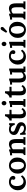

<svg xmlns="http://www.w3.org/2000/svg" viewBox="2568 -3384 832 6008"><g transform="rotate(-90 2984.0 -380.0)"><path d="M281 16Q213 16 157 -14Q101 -44 67.5 -101.5Q34 -159 34 -240Q34 -313 67 -376Q100 -439 159 -477.5Q218 -516 295 -516Q356 -516 398 -497Q440 -478 462 -448Q484 -418 484 -384Q484 -357 468.5 -337Q453 -317 424 -316Q390 -315 376.5 -335.5Q363 -356 363 -374Q363 -384 366 -395.5Q369 -407 376 -417Q369 -435 353 -443.5Q337 -452 320 -454.5Q303 -457 293 -457Q238 -455 202 -406.5Q166 -358 166 -267Q166 -212 181.5 -165.5Q197 -119 229 -90.5Q261 -62 311 -61Q355 -60 396 -82.5Q437 -105 463 -141L503 -104Q453 -33 393.5 -8.5Q334 16 281 16Z M809 16Q737 16 679.5 -15.5Q622 -47 588.5 -104.5Q555 -162 555 -239Q555 -320 589 -382.5Q623 -445 680.5 -480.5Q738 -516 807 -516Q878 -516 935 -484.5Q992 -453 1025.5 -395.5Q1059 -338 1059 -260Q1059 -178 1026.5 -116Q994 -54 937.5 -19Q881 16 809 16ZM814 -45Q858 -45 882.5 -73Q907 -101 916.5 -144.5Q926 -188 926 -234Q926 -273 920 -313Q914 -353 900 -385.5Q886 -418 862.5 -437.5Q839 -457 806 -457Q762 -456 736 -428Q710 -400 698.5 -357Q687 -314 687 -266Q687 -212 700 -160.5Q713 -109 741 -76.5Q769 -44 814 -45Z M1135 0V-53Q1164 -53 1176 -66Q1188 -79 1191 -101.5Q1194 -124 1194 -153V-341Q1194 -359 1195 -379Q1196 -399 1198 -420Q1182 -419 1161.5 -418Q1141 -417 1128 -416V-481Q1196 -481 1227.5 -490.5Q1259 -500 1270 -510H1312Q1315 -493 1314.5 -485Q1314 -477 1318 -456Q1348 -481 1391 -498.5Q1434 -516 1468 -516Q1558 -516 1597 -462.5Q1636 -409 1636 -294V-143Q1636 -126 1635.5 -104Q1635 -82 1632 -61Q1649 -63 1666.5 -63.5Q1684 -64 1697 -64V0H1454V-53Q1483 -53 1495.5 -66Q1508 -79 1511 -101.5Q1514 -124 1514 -153L1513 -295Q1513 -367 1491.5 -402.5Q1470 -438 1421 -438Q1392 -437 1364 -424Q1336 -411 1317 -391Q1318 -379 1318 -366Q1318 -353 1318 -340L1317 -143Q1317 -126 1316.5 -104Q1316 -82 1313 -61Q1329 -63 1347 -63.5Q1365 -64 1378 -64V0Z M1985 16Q1939 16 1899 4.5Q1859 -7 1835 -25L1838 7H1773L1768 -165H1822Q1825 -131 1845.5 -104Q1866 -77 1900 -61Q1934 -45 1975 -45Q2004 -45 2030.5 -59.5Q2057 -74 2057 -105Q2057 -138 2025.5 -155Q1994 -172 1941 -192Q1910 -204 1879 -217Q1848 -230 1822 -248.5Q1796 -267 1780 -294Q1764 -321 1764 -360Q1764 -395 1782 -431Q1800 -467 1840.5 -491.5Q1881 -516 1947 -516Q1974 -516 2008 -507.5Q2042 -499 2068 -479L2067 -511H2132V-335H2078Q2071 -386 2036.5 -421.5Q2002 -457 1944 -457Q1912 -457 1890 -441Q1868 -425 1868 -396Q1868 -370 1885 -354.5Q1902 -339 1931 -328Q1960 -317 1994 -304Q2041 -287 2079.5 -265.5Q2118 -244 2141 -213Q2164 -182 2164 -136Q2164 -84 2138 -50.5Q2112 -17 2071 -0.5Q2030 16 1985 16Z M2436 16Q2408 16 2381.5 9.5Q2355 3 2333.5 -16.5Q2312 -36 2299 -74Q2286 -112 2286 -173L2288 -431L2217 -430V-500Q2247 -501 2275 -520.5Q2303 -540 2324 -572Q2345 -604 2352 -640H2413L2412 -500H2553V-436L2412 -433L2411 -176Q2411 -131 2424.5 -98Q2438 -65 2476 -65Q2495 -65 2519.5 -77Q2544 -89 2569 -125L2610 -88Q2576 -38 2540.5 -16Q2505 6 2477 11Q2449 16 2436 16Z M2645 -53Q2674 -53 2686 -66Q2698 -79 2701 -101.5Q2704 -124 2704 -153V-340Q2704 -357 2705 -377.5Q2706 -398 2708 -420Q2692 -419 2671.5 -418Q2651 -417 2638 -416V-481Q2706 -481 2738.5 -490.5Q2771 -500 2782 -510H2827V-143Q2827 -126 2826.5 -104Q2826 -82 2823 -61Q2839 -63 2857 -63.5Q2875 -64 2888 -64V0H2645ZM2760 -596Q2730 -596 2710.5 -617.5Q2691 -639 2691 -670Q2691 -701 2711.5 -723Q2732 -745 2760 -745Q2789 -745 2808.5 -723Q2828 -701 2828 -670Q2828 -639 2809 -617.5Q2790 -596 2760 -596Z M3155 16Q3127 16 3100.5 9.5Q3074 3 3052.5 -16.5Q3031 -36 3018 -74Q3005 -112 3005 -173L3007 -431L2936 -430V-500Q2966 -501 2994 -520.5Q3022 -540 3043 -572Q3064 -604 3071 -640H3132L3131 -500H3272V-436L3131 -433L3130 -176Q3130 -131 3143.5 -98Q3157 -65 3195 -65Q3214 -65 3238.5 -77Q3263 -89 3288 -125L3329 -88Q3295 -38 3259.5 -16Q3224 6 3196 11Q3168 16 3155 16Z M3572 16Q3485 16 3446 -35Q3407 -86 3407 -204V-340Q3407 -357 3407.5 -378Q3408 -399 3410 -420Q3394 -419 3373.5 -418Q3353 -417 3341 -417V-481H3358Q3413 -481 3443.5 -490.5Q3474 -500 3485 -510H3531V-204Q3531 -132 3550.5 -97Q3570 -62 3614 -62Q3644 -63 3673.5 -80Q3703 -97 3721 -120V-336Q3721 -356 3722 -377.5Q3723 -399 3725 -420Q3709 -419 3688.5 -418Q3668 -417 3655 -417V-481H3681Q3727 -481 3757.5 -491Q3788 -501 3798 -510H3844V-151Q3844 -137 3843 -110Q3842 -83 3840 -61Q3857 -63 3875.5 -63.5Q3894 -64 3907 -65V0H3733Q3731 -14 3729.5 -28Q3728 -42 3727 -55Q3696 -27 3657.5 -5.5Q3619 16 3572 16Z M4214 16Q4146 16 4090 -14Q4034 -44 4000.5 -101.5Q3967 -159 3967 -240Q3967 -313 4000 -376Q4033 -439 4092 -477.5Q4151 -516 4228 -516Q4289 -516 4331 -497Q4373 -478 4395 -448Q4417 -418 4417 -384Q4417 -357 4401.5 -337Q4386 -317 4357 -316Q4323 -315 4309.5 -335.5Q4296 -356 4296 -374Q4296 -384 4299 -395.5Q4302 -407 4309 -417Q4302 -435 4286 -443.5Q4270 -452 4253 -454.5Q4236 -457 4226 -457Q4171 -455 4135 -406.5Q4099 -358 4099 -267Q4099 -212 4114.5 -165.5Q4130 -119 4162 -90.5Q4194 -62 4244 -61Q4288 -60 4329 -82.5Q4370 -105 4396 -141L4436 -104Q4386 -33 4326.5 -8.5Q4267 16 4214 16Z M4498 -53Q4527 -53 4539 -66Q4551 -79 4554 -101.5Q4557 -124 4557 -153V-340Q4557 -357 4558 -377.5Q4559 -398 4561 -420Q4545 -419 4524.5 -418Q4504 -417 4491 -416V-481Q4559 -481 4591.5 -490.5Q4624 -500 4635 -510H4680V-143Q4680 -126 4679.5 -104Q4679 -82 4676 -61Q4692 -63 4710 -63.5Q4728 -64 4741 -64V0H4498ZM4613 -596Q4583 -596 4563.5 -617.5Q4544 -639 4544 -670Q4544 -701 4564.5 -723Q4585 -745 4613 -745Q4642 -745 4661.5 -723Q4681 -701 4681 -670Q4681 -639 4662 -617.5Q4643 -596 4613 -596Z M5056 16Q4984 16 4926.5 -15.5Q4869 -47 4835.5 -104.5Q4802 -162 4802 -239Q4802 -320 4836 -382.5Q4870 -445 4927.5 -480.5Q4985 -516 5054 -516Q5125 -516 5182 -484.5Q5239 -453 5272.5 -395.5Q5306 -338 5306 -260Q5306 -178 5273.5 -116Q5241 -54 5184.5 -19Q5128 16 5056 16ZM5061 -45Q5105 -45 5129.5 -73Q5154 -101 5163.5 -144.5Q5173 -188 5173 -234Q5173 -273 5167 -313Q5161 -353 5147 -385.5Q5133 -418 5109.5 -437.5Q5086 -457 5053 -457Q5009 -456 4983 -428Q4957 -400 4945.5 -357Q4934 -314 4934 -266Q4934 -212 4947 -160.5Q4960 -109 4988 -76.5Q5016 -44 5061 -45ZM5002 -570 4962 -605 5045 -743Q5063 -771 5087.5 -775Q5112 -779 5129 -766Q5147 -749 5145 -723.5Q5143 -698 5120 -676Z M5382 0V-53Q5411 -53 5423 -66Q5435 -79 5438 -101.5Q5441 -124 5441 -153V-341Q5441 -359 5442 -379Q5443 -399 5445 -420Q5429 -419 5408.5 -418Q5388 -417 5375 -416V-481Q5443 -481 5474.5 -490.5Q5506 -500 5517 -510H5559Q5562 -493 5561.5 -485Q5561 -477 5565 -456Q5595 -481 5638 -498.5Q5681 -516 5715 -516Q5805 -516 5844 -462.5Q5883 -409 5883 -294V-143Q5883 -126 5882.5 -104Q5882 -82 5879 -61Q5896 -63 5913.5 -63.5Q5931 -64 5944 -64V0H5701V-53Q5730 -53 5742.5 -66Q5755 -79 5758 -101.5Q5761 -124 5761 -153L5760 -295Q5760 -367 5738.5 -402.5Q5717 -438 5668 -438Q5639 -437 5611 -424Q5583 -411 5564 -391Q5565 -379 5565 -366Q5565 -353 5565 -340L5564 -143Q5564 -126 5563.5 -104Q5563 -82 5560 -61Q5576 -63 5594 -63.5Q5612 -64 5625 -64V0Z"/></g></svg>

Font: Lora SemiBold
Style: Regular
Weight: 600
Designer: Olga Karpushina, Alexei Vanyashin (Cyrillic)
Foundry: Cyreal
Version: Version 3.011; ttfautohint (v1.8.4.7-5d5b)